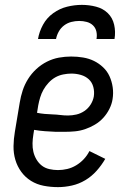

<svg xmlns="http://www.w3.org/2000/svg" viewBox="-20 -760 540 788"><path d="M218 8Q188 8 159.5 2.5Q131 -3 107.5 -17.5Q84 -32 67.5 -54.5Q51 -77 43 -104Q35 -131 35.5 -160.5Q36 -190 41 -219L61 -339Q65 -364 73 -388.5Q81 -413 95 -435.5Q109 -458 129 -476.5Q149 -495 173 -507Q197 -519 222 -523.5Q247 -528 272 -528Q297 -528 321 -524Q345 -520 365.5 -510Q386 -500 403 -484Q420 -468 429.5 -447Q439 -426 442.5 -402Q446 -378 442 -353Q439 -333 429 -313Q419 -293 404 -276.5Q389 -260 369.5 -248.5Q350 -237 329.5 -230Q309 -223 288 -221Q267 -219 246 -219H209Q187 -220 165 -221.5Q143 -223 120 -227L117 -208Q114 -190 113.5 -172Q113 -154 117 -137Q121 -120 130 -105Q139 -90 152 -80Q165 -70 182.5 -66Q200 -62 218 -62Q237 -62 256 -66.5Q275 -71 292.5 -81.5Q310 -92 324 -107Q338 -122 347 -140L412 -108Q397 -82 376.5 -59Q356 -36 330 -20.5Q304 -5 275 1.5Q246 8 218 8ZM259 -286Q276 -286 293.5 -290Q311 -294 326.5 -304.5Q342 -315 352 -331Q362 -347 365 -364Q368 -384 363 -403Q358 -422 344.5 -434.5Q331 -447 312 -452.5Q293 -458 273 -458Q257 -458 239.5 -454.5Q222 -451 207 -442.5Q192 -434 179.5 -420.5Q167 -407 158.5 -392Q150 -377 145 -360.5Q140 -344 137 -328L132 -297Q147 -294 163 -292.5Q179 -291 195.5 -290.5Q212 -290 227.5 -288Q243 -286 259 -286ZM136 -600Q141 -630 156.5 -658.5Q172 -687 198.5 -706Q225 -725 255.5 -732.5Q286 -740 316 -740Q346 -740 374.5 -732.5Q403 -725 422.5 -706Q442 -687 448.5 -658.5Q455 -630 450 -600H376Q379 -616 375.5 -631Q372 -646 361.5 -656Q351 -666 336 -670Q321 -674 305 -674Q289 -674 273 -670Q257 -666 243.5 -656Q230 -646 221.5 -631Q213 -616 210 -600Z"/></svg>

Font: Iosevka Curly Slab
Style: Italic
Weight: 400
Italic angle: -9°
Monospace: yes
Designer: Belleve Invis
Foundry: Belleve Invis
Version: Version 22.1.2; ttfautohint (v1.8.4)